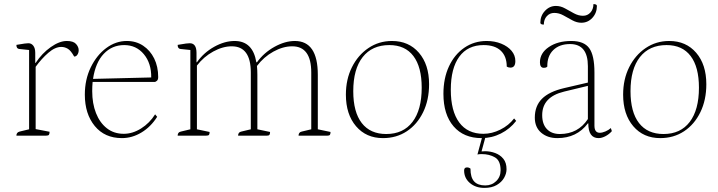

<svg xmlns="http://www.w3.org/2000/svg" viewBox="-20 -662 3502 937"><path d="M60 0Q60 -16 76 -20L122 -31V-418L74 -423Q60 -424 60 -443Q89 -448 100.5 -449.5Q112 -451 119 -451Q133 -451 142.5 -439Q152 -427 152 -404V-355H154Q185 -402 227.5 -432Q270 -462 306 -462Q338 -462 351 -447.5Q364 -433 364 -417Q364 -405 358 -395.5Q352 -386 342 -386Q326 -415 311 -424Q296 -433 279 -433Q249 -433 216 -404.5Q183 -376 154 -336V-32L222 -19Q222 -9 219 -4.5Q216 0 205 0Z M575 12Q491 12 442.5 -47Q394 -106 394 -200Q394 -274 423 -333.5Q452 -393 498.5 -427.5Q545 -462 599 -462Q644 -462 678.5 -439Q713 -416 732.5 -376.5Q752 -337 752 -286Q752 -272 745 -267Q738 -262 736 -262H432Q430 -241 430 -217Q430 -157 448.5 -110Q467 -63 501.5 -36Q536 -9 584 -9Q627 -9 668.5 -35Q710 -61 737 -104L747 -92Q716 -43 670.5 -15.5Q625 12 575 12ZM586 -442Q527 -442 486.5 -399.5Q446 -357 434 -277L718 -284Q719 -353 682 -397.5Q645 -442 586 -442Z M847 0Q847 -17 863 -20L909 -31V-418L861 -423Q847 -424 847 -443Q876 -448 887.5 -449.5Q899 -451 906 -451Q939 -451 939 -404V-358H941Q974 -405 1025 -433.5Q1076 -462 1125 -462Q1214 -462 1231 -358H1234Q1268 -405 1319.5 -433.5Q1371 -462 1419 -462Q1531 -462 1531 -297V-31L1593 -18Q1593 -8 1590 -4Q1587 0 1578 0H1437Q1437 -17 1453 -20L1499 -31V-308Q1499 -436 1406 -436Q1361 -436 1314 -410Q1267 -384 1234 -340Q1236 -320 1236 -297V-31L1298 -18Q1298 -8 1295 -4Q1292 0 1283 0H1142Q1142 -17 1158 -20L1204 -31V-308Q1204 -436 1111 -436Q1067 -436 1020.5 -410.5Q974 -385 941 -342V-31L1003 -18Q1003 -8 1000 -4Q997 0 986 0Z M1849 12Q1767 12 1717.5 -46Q1668 -104 1668 -200Q1668 -275 1697.5 -334Q1727 -393 1778 -427.5Q1829 -462 1893 -462Q1975 -462 2024.5 -404.5Q2074 -347 2074 -251Q2074 -174 2045 -114.5Q2016 -55 1965.5 -21.5Q1915 12 1849 12ZM1865 -8Q1948 -8 1993 -67Q2038 -126 2038 -234Q2038 -335 1997.5 -388.5Q1957 -442 1880 -442Q1796 -442 1750 -383.5Q1704 -325 1704 -217Q1704 -115 1745.5 -61.5Q1787 -8 1865 -8Z M2330 12Q2243 12 2193.5 -45.5Q2144 -103 2144 -204Q2144 -280 2171 -338Q2198 -396 2246 -429Q2294 -462 2355 -462Q2394 -462 2426 -449Q2458 -436 2476.5 -414Q2495 -392 2495 -364Q2495 -332 2471 -332Q2461 -332 2453 -337Q2453 -387 2424 -414.5Q2395 -442 2340 -442Q2263 -442 2221.5 -385.5Q2180 -329 2180 -224Q2180 -120 2221 -64.5Q2262 -9 2339 -9Q2381 -9 2422 -29.5Q2463 -50 2489 -84L2499 -72Q2469 -33 2424.5 -10.5Q2380 12 2330 12ZM2344 255Q2301 255 2273 231Q2245 207 2245 170Q2245 155 2259 155Q2269 155 2276 161Q2276 204 2294 223.5Q2312 243 2348 243Q2380 243 2401.5 222Q2423 201 2423 169Q2423 122 2395.5 106Q2368 90 2331 90Q2324 90 2318.5 90.5Q2313 91 2310 92L2335 0H2351L2330 77Q2340 76 2347 76Q2373 76 2397 85Q2421 94 2436.5 113Q2452 132 2452 164Q2452 185 2440 206Q2428 227 2404 241Q2380 255 2344 255Z M2700 12Q2652 12 2621 -14.5Q2590 -41 2590 -88Q2590 -145 2625 -180Q2660 -215 2733 -232L2849 -259V-339Q2849 -447 2762 -447Q2710 -447 2680 -417.5Q2650 -388 2651 -337Q2647 -333 2642.5 -332Q2638 -331 2634 -331Q2615 -331 2615 -358Q2615 -403 2658.5 -432.5Q2702 -462 2768 -462Q2830 -462 2855.5 -427Q2881 -392 2881 -308V-49Q2881 -14 2907 -14Q2919 -14 2934.5 -20.5Q2950 -27 2961 -37L2966 -22Q2953 -7 2935 2.5Q2917 12 2901 12Q2851 12 2851 -60H2849Q2795 12 2700 12ZM2712 -8Q2801 -8 2849 -81V-243L2733 -215Q2626 -189 2626 -100Q2626 -56 2649 -32Q2672 -8 2712 -8ZM2685 -599Q2663 -599 2648.5 -583Q2634 -567 2634 -542Q2617 -542 2617 -551Q2617 -585 2639.5 -609Q2662 -633 2693 -633Q2716 -633 2737.5 -621Q2759 -609 2781 -597Q2803 -585 2825 -585Q2847 -585 2861.5 -601Q2876 -617 2876 -642Q2893 -642 2893 -633Q2893 -599 2871 -575Q2849 -551 2817 -551Q2795 -551 2773 -563Q2751 -575 2729.5 -587Q2708 -599 2685 -599Z M3202 12Q3120 12 3070.5 -46Q3021 -104 3021 -200Q3021 -275 3050.5 -334Q3080 -393 3131 -427.5Q3182 -462 3246 -462Q3328 -462 3377.5 -404.5Q3427 -347 3427 -251Q3427 -174 3398 -114.5Q3369 -55 3318.5 -21.5Q3268 12 3202 12ZM3218 -8Q3301 -8 3346 -67Q3391 -126 3391 -234Q3391 -335 3350.5 -388.5Q3310 -442 3233 -442Q3149 -442 3103 -383.5Q3057 -325 3057 -217Q3057 -115 3098.5 -61.5Q3140 -8 3218 -8Z"/></svg>

Font: Petrona Thin
Style: Regular
Weight: 100
Designer: Ringo R. Seeber
Foundry: Ringo R. Seeber
Version: Version 2.001; ttfautohint (v1.8.3)